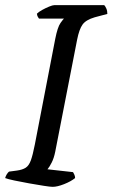

<svg xmlns="http://www.w3.org/2000/svg" viewBox="-30 -724 436 744"><path d="M174 0Q165 0 139.5 -4Q114 -8 83 -13.5Q52 -19 26 -24.5Q0 -30 -10 -34Q-8 -42 -3.5 -49Q1 -56 5 -59L35 -63Q57 -66 69.5 -74Q82 -82 89.5 -102.5Q97 -123 105 -164L184 -573Q193 -619 204.5 -635Q216 -651 218 -652H121Q119 -655 116.5 -659Q114 -663 113 -671Q120 -678 133.5 -685.5Q147 -693 160.5 -698.5Q174 -704 180 -704H374Q378 -700 382 -691Q386 -682 386 -670L337 -657Q303 -647 290 -629Q277 -611 269 -571L184 -136Q179 -111 170 -93.5Q161 -76 154 -68L253 -57Q255 -54 258 -47.5Q261 -41 261 -34Q245 -21 218.5 -10.5Q192 0 174 0Z"/></svg>

Font: Texturina 72pt 72pt Medium
Style: Italic
Weight: 500
Italic angle: -11°
Designer: Guillermo Torres Carreño
Foundry: Omnibus-Type
Version: Version 1.002; ttfautohint (v1.8.3)